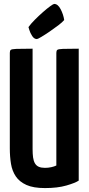

<svg xmlns="http://www.w3.org/2000/svg" viewBox="-20 -948 451 978"><path d="M209 10Q150 10 114.5 -6Q79 -22 60.5 -49.5Q42 -77 36 -113.5Q30 -150 30 -192V-679Q30 -690 35 -694Q40 -698 64 -699Q88 -700 146 -700V-188Q146 -164 148.5 -146Q151 -128 158 -116Q165 -104 177.5 -98.5Q190 -93 209 -93Q226 -93 241.5 -96.5Q257 -100 267 -105V-679Q267 -690 272 -694Q277 -698 300.5 -699Q324 -700 381 -700V-28Q363 -16 318 -3Q273 10 209 10ZM168 -749Q154 -749 144 -764.5Q134 -780 129.5 -795Q125 -810 125 -810Q138 -828 158 -848Q178 -868 199 -886.5Q220 -905 236 -916.5Q252 -928 256 -928Q275 -928 289 -901Q303 -874 307 -846Q298 -835 277 -819Q256 -803 232.5 -787Q209 -771 190.5 -760Q172 -749 168 -749Z"/></svg>

Font: Yanone Kaffeesatz ExtraLight
Style: Bold
Weight: 700
Version: Version 2.003